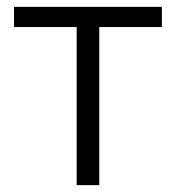

<svg xmlns="http://www.w3.org/2000/svg" viewBox="-20 -541 514 561"><path d="M270 -462V0H204V-462H21V-521H453V-462Z"/></svg>

Font: Raleway
Style: Regular
Weight: 400
Designer: Matt McInerney, Pablo Impallari, Rodrigo Fuenzalida
Foundry: Matt McInerney, Pablo Impallari, Rodrigo Fuenzalida
Version: Version 1.000;PS 001.001;hotconv 1.0.56; ttfautohint (v1.5)